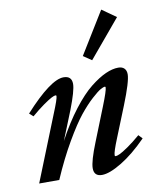

<svg xmlns="http://www.w3.org/2000/svg" viewBox="-83 -788 718 864"><g transform="rotate(-10 276.5 -355.5)"><path d="M358.9 -504.9 320.8 -530.8 438.5 -722.2 502.9 -676.8ZM27.8 0 146.5 -296.9Q172.9 -360.8 172.9 -374Q172.9 -377.9 168.5 -377.9Q163.1 -377.9 150.1 -371.3Q137.2 -364.7 111.6 -346.7Q85.9 -328.6 55.2 -302.2L37.6 -317.9Q159.2 -451.7 218.3 -451.7Q255.9 -451.7 255.9 -415Q255.9 -384.8 223.6 -301.3L170.4 -168.9Q212.4 -247.1 256.8 -304.7Q301.3 -362.3 339.8 -392.8Q378.4 -423.3 410.2 -437.5Q441.9 -451.7 468.3 -451.7Q486.3 -451.7 495.8 -442.1Q505.4 -432.6 505.4 -415Q505.4 -382.3 464.4 -279.8L408.2 -140.1Q384.3 -81.5 384.3 -66.4Q384.3 -61.5 388.7 -61.5Q395 -61.5 407.7 -67.4Q420.4 -73.2 446.8 -91.3Q473.1 -109.4 504.9 -136.7L521.5 -119.1Q460 -56.6 403.8 -22.7Q347.7 11.2 313.5 11.2Q276.9 11.2 276.9 -25.4Q276.9 -57.6 310.1 -140.1L370.6 -292Q397.5 -359.4 397.5 -374Q397.5 -377.9 393.6 -377.9Q388.7 -377.9 375 -370.6Q361.3 -363.3 333.3 -337.9Q305.2 -312.5 274.2 -274.2Q243.2 -235.8 201.2 -163.6Q159.2 -91.3 119.6 0Z"/></g></svg>

Font: Elstob 10pt SemiBold
Style: Italic
Weight: 600
Italic angle: -20°
Designer: Peter S. Baker
Version: Version 1.015